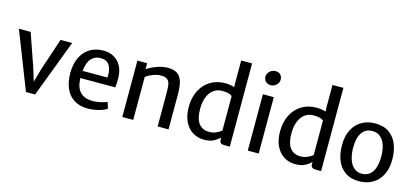

<svg xmlns="http://www.w3.org/2000/svg" viewBox="-66 -1316 3943 1828"><g transform="rotate(15 1906.0 -402.0)"><path d="M534.2 -556.6 320.3 7.8H230L9.3 -556.6H125L235.4 -239.7L276.4 -106.9L314 -239.7L419.9 -556.6Z M1039.1 -254.9H695.8Q696.3 -251.5 696.3 -245.1Q704.6 -73.2 866.2 -73.2Q895.5 -73.2 940.4 -82.5Q985.4 -91.8 1004.9 -103.5L1025.4 -42Q998.5 -20 943.8 -6.1Q889.2 7.8 837.4 7.8Q758.8 7.8 703.6 -26.1Q648.4 -60.1 619.6 -124.5Q590.8 -189 590.8 -279.3Q590.8 -361.3 619.4 -425.3Q647.9 -489.3 703.9 -526.1Q759.8 -563 839.4 -564.5Q895.5 -565.4 941.4 -541.5Q987.3 -517.6 1014.9 -469.7Q1042.5 -421.9 1044.4 -354.5Q1044.4 -314.9 1043.5 -293.2Q1042.5 -271.5 1039.1 -254.9ZM944.8 -349.1Q944.8 -411.1 919.7 -449.7Q894.5 -488.3 833.5 -488.3Q779.3 -488.3 743.4 -450Q707.5 -411.6 698.7 -326.2H943.8Q944.8 -341.8 944.8 -349.1Z M1273.4 -555.7 1273.9 -497.1Q1312 -522.9 1368.4 -543.9Q1424.8 -564.9 1476.1 -564.9Q1533.7 -564.9 1567.9 -543.5Q1602.1 -522 1617.7 -474.6Q1633.3 -427.2 1633.3 -346.7V0H1525.9V-347.2Q1525.9 -394 1518.6 -421.6Q1511.2 -449.2 1491.7 -462.9Q1472.2 -476.6 1435.1 -476.6Q1426.3 -476.6 1421.9 -476.1Q1392.6 -475.1 1354.7 -461.2Q1316.9 -447.3 1285.2 -424.3V0H1177.7V-555.7Z M2239.3 -812.5V7.8H2192.9Q2173.8 7.8 2162.4 4.9Q2150.9 2 2144.3 -7.3Q2137.7 -16.6 2137.7 -35.2V-55.2Q2111.3 -28.3 2075.2 -10.3Q2039.1 7.8 1982.9 7.8Q1922.4 7.8 1872.8 -21.7Q1823.2 -51.3 1793.5 -111.1Q1763.7 -170.9 1763.7 -257.8Q1763.7 -347.2 1798.3 -417Q1833 -486.8 1896.2 -525.6Q1959.5 -564.5 2042.5 -564.5Q2089.4 -564.5 2133.3 -550.8L2131.8 -580.6V-812.5ZM2012.7 -76.7Q2048.3 -76.7 2078.9 -90.1Q2109.4 -103.5 2131.8 -121.6V-461.9Q2117.2 -474.6 2092.8 -480.5Q2068.4 -486.3 2031.7 -486.3Q1986.3 -486.3 1950.2 -460.9Q1914.1 -435.5 1893.6 -386Q1873 -336.4 1873 -267.1Q1873 -170.9 1908.9 -123.8Q1944.8 -76.7 2012.7 -76.7Z M2522 -555.7V0H2414.6V-555.7ZM2473.1 -799.8Q2506.3 -799.8 2524.2 -781.2Q2542 -762.7 2542 -733.9Q2542 -712.4 2530.8 -694.8Q2519.5 -677.2 2501.5 -667.5Q2483.4 -657.7 2462.9 -657.7Q2444.3 -657.7 2428.7 -665.8Q2413.1 -673.8 2403.6 -689Q2394 -704.1 2394 -723.6Q2394 -744.1 2405.5 -761.7Q2417 -779.3 2435.5 -789.6Q2454.1 -799.8 2473.1 -799.8Z M3139.2 -812.5V7.8H3092.8Q3073.7 7.8 3062.3 4.9Q3050.8 2 3044.2 -7.3Q3037.6 -16.6 3037.6 -35.2V-55.2Q3011.2 -28.3 2975.1 -10.3Q2939 7.8 2882.8 7.8Q2822.3 7.8 2772.7 -21.7Q2723.1 -51.3 2693.4 -111.1Q2663.6 -170.9 2663.6 -257.8Q2663.6 -347.2 2698.2 -417Q2732.9 -486.8 2796.1 -525.6Q2859.4 -564.5 2942.4 -564.5Q2989.3 -564.5 3033.2 -550.8L3031.7 -580.6V-812.5ZM2912.6 -76.7Q2948.2 -76.7 2978.8 -90.1Q3009.3 -103.5 3031.7 -121.6V-461.9Q3017.1 -474.6 2992.7 -480.5Q2968.3 -486.3 2931.6 -486.3Q2886.2 -486.3 2850.1 -460.9Q2814 -435.5 2793.5 -386Q2772.9 -336.4 2772.9 -267.1Q2772.9 -170.9 2808.8 -123.8Q2844.7 -76.7 2912.6 -76.7Z M3521 -564.5Q3605.5 -564.5 3660.2 -525.4Q3714.8 -486.3 3740.2 -420.9Q3765.6 -355.5 3765.6 -273.4Q3765.6 -184.1 3732.9 -120.6Q3700.2 -57.1 3642.6 -24.7Q3585 7.8 3511.2 7.8Q3427.2 7.8 3372.6 -31.2Q3317.9 -70.3 3292.5 -135.7Q3267.1 -201.2 3267.1 -283.2Q3267.1 -372.6 3299.8 -435.8Q3332.5 -499 3390.1 -531.7Q3447.8 -564.5 3521 -564.5ZM3514.6 -487.3Q3446.8 -487.3 3411.4 -435.8Q3376 -384.3 3376 -288.6Q3376 -226.6 3391.6 -176.5Q3407.2 -126.5 3439 -97.4Q3470.7 -68.4 3517.6 -68.4Q3585.4 -68.4 3621.1 -121.6Q3656.7 -174.8 3656.7 -271.5Q3656.7 -334 3641.4 -382.6Q3626 -431.2 3594.2 -459.2Q3562.5 -487.3 3514.6 -487.3Z"/></g></svg>

Font: Merriweather Sans
Style: Regular
Weight: 400
Designer: Eben Sorkin
Foundry: Eben Sorkin
Version: Version 1.006; ttfautohint (v1.4.1) -l 6 -r 50 -G 0 -x 11 -H